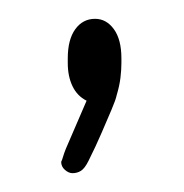

<svg xmlns="http://www.w3.org/2000/svg" viewBox="-20 -109 195 204"><path d="M72 -2Q62 -7 57 -17.5Q52 -28 52 -42V-47Q52 -67 60 -78Q68 -89 81 -89Q93 -89 101 -78Q109 -67 109 -47V-42Q109 -35 108 -26.5Q107 -18 104 -8Q103 -3 98.5 7.5Q94 18 88 32Q82 46 74 62Q70 70 66 72.5Q62 75 57 75Q53 75 49 71.5Q45 68 45 63Q46 61 47 57.5Q48 54 50 49Z"/></svg>

Font: Beiruti Light
Style: Regular
Weight: 300
Designer: Arlette Boutros
Foundry: Boutros
Version: Version 1.41